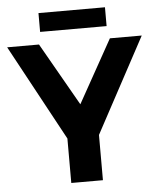

<svg xmlns="http://www.w3.org/2000/svg" viewBox="-61 -905 787 955"><g transform="rotate(-5 333.0 -428.0)"><path d="M499 -856H167V-762H499ZM669 -700H510L335 -386L156 -700H-3L256 -222V0H414V-226Z"/></g></svg>

Font: Juman SemiBold
Style: Regular
Weight: 600
Designer: Bandar Raffah (Arabic) Julieta Ulanovsky (Latin)
Foundry: Caramella
Version: Version 5.022;PS 005.022;hotconv 1.0.88;makeotf.lib2.5.64775